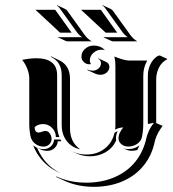

<svg xmlns="http://www.w3.org/2000/svg" viewBox="-20 -702 666 740"><path d="M65.4 -471.2Q96.2 -477.5 119.6 -477.5Q200.2 -477.5 200.2 -412.1V-220.7Q200.2 -194.3 209 -173.8H195.3Q195.3 -194.3 180.7 -209.1Q166 -223.9 145.5 -223.9Q127.4 -223.9 113.5 -212.2Q113.5 -191.4 128.7 -191.2Q133.8 -191.2 141.5 -194.2Q149.2 -197.3 154.3 -197.3Q165.8 -197.3 172.2 -187.3Q178.7 -177.2 178.7 -166.3Q178.7 -154.1 169.8 -145.5Q160.9 -137 148.4 -137Q129.6 -137 115.2 -148.4Q100.8 -159.9 97.4 -177.5Q92.8 -200.7 92.8 -225.6V-400.4Q92.8 -416.7 85.4 -436.3Q78.1 -455.8 65.4 -471.2ZM107.7 -142.1Q114.7 -136.2 123 -132.3Q130.9 -113.3 142.1 -96.7Q168.9 -56.9 212.9 -34.4Q159.2 -57.1 127.9 -103.3Q115.7 -121.3 107.7 -142.1ZM116.7 -664.1H192.1L193.8 -662.8L255.9 -576.2H211.4ZM126.7 -130.9Q137.2 -127.2 148.4 -127.2Q164.3 -127.2 175.9 -137.8Q187.5 -148.4 188.5 -164.1H212.9Q214.8 -160.4 216.6 -157.5H202.6Q201.7 -141.8 190.1 -131.2Q178.5 -120.6 162.6 -120.6Q149.2 -120.6 137.2 -125.7ZM175 -483.2 177.5 -484.4 207.5 -470.2Q249.8 -450.4 249.8 -397.9V-206.8Q249.8 -181.6 259 -161.7Q268.3 -141.8 285.4 -129.4L288.1 -126.7Q255.6 -134 236.7 -159.1Q217.8 -184.1 217.8 -220.7V-412.1Q217.8 -464.1 175 -483.2ZM196.5 -20 197.3 -22Q248.3 2 312.5 2Q373 2 421.9 -19.2Q470.7 -40.3 502 -79.2Q533.2 -118.2 544.4 -170.9Q546.9 -182.1 554.3 -198.6Q561.8 -215.1 572.8 -227.5Q571.3 -227.8 570.3 -228Q566.7 -228 561.5 -226.3Q556.4 -224.6 549.8 -224.6V-410.2Q549.8 -433.6 559.8 -454.3Q569.8 -475.1 587.9 -486.3L595.7 -488.3L625.7 -474.4Q614.3 -469 605.6 -460Q596.9 -450.9 591.9 -440.2Q586.9 -429.4 584.5 -418.6Q582 -407.7 582 -396.5V-227.5L606.7 -217L598.4 -204.8Q590.3 -193.6 584.4 -179.8Q578.4 -166 576.4 -156.2Q565.4 -103.3 533.7 -64Q502 -24.7 452.8 -3.4Q403.6 17.8 342.5 18.1Q278.1 18.1 226.6 -6.1ZM199.2 -680.2 200.2 -681.9 230.5 -667.7Q236.8 -664.8 240 -659.7L304.9 -569.3Q318.1 -550.8 333.7 -542.7H239Q236.8 -542.7 230.8 -545.3Q224.9 -547.9 203.9 -557.9L204.8 -559.8Q207.3 -558.6 209 -558.6H296.6Q283.4 -567.1 273.2 -582.3L208.3 -672.6Q205.1 -677.5 199.2 -680.2ZM261.2 -116.9 261.5 -117.2Q284.7 -106.4 312.5 -106.4Q353.8 -106.4 383.2 -128.9Q412.6 -151.4 421.4 -190.2Q428 -194.6 433.6 -196.3Q426.8 -182.4 427 -168.5Q427 -164.3 427.7 -160.4Q414.6 -131.8 387.6 -115.7Q360.6 -99.6 326.2 -99.6Q299.1 -99.6 275.4 -110.6ZM292.5 -664.1H367.9L369.6 -662.8L431.6 -576.2H387.2ZM293.9 -483.4Q293.9 -501.5 308 -513.9Q322 -526.4 341.8 -526.4Q366.5 -526.4 385 -508.8L381.1 -509.8Q376.5 -510.5 371.8 -510.5Q353 -510.5 339.6 -498Q326.2 -485.6 326.2 -468.8Q326.2 -463.1 329.3 -456.8L330.8 -455.1Q327.4 -454.3 323.7 -454.3Q311.8 -454.3 302.9 -463Q293.9 -471.7 293.9 -483.4ZM316.7 -432.1 317.1 -434.1Q326.4 -429.7 336.7 -429.7Q350.3 -429.7 359.7 -438Q369.1 -446.3 369.1 -458Q369.1 -470.7 358.4 -475.3L359.4 -477.1L389.4 -463.1Q395 -460.7 398.3 -455.6Q401.6 -450.4 401.6 -444.3Q401.6 -431.6 391.4 -422.7Q381.1 -413.8 366.7 -413.8Q356.2 -413.8 346.7 -418.2ZM375 -680.2 376 -681.9 406.2 -667.7Q412.6 -664.8 415.8 -659.7L480.7 -569.3Q493.9 -550.8 509.5 -542.7H414.8Q410.6 -542.7 379.6 -557.9L380.6 -559.8Q383.1 -558.6 384.8 -558.6H472.4Q459.2 -567.4 449 -582.3L384 -672.6Q380.9 -677.5 375 -680.2ZM420.9 -484.4Q430.9 -479.7 448.7 -474.2Q466.6 -468.8 474.6 -468.8H547.6Q532.2 -442.1 532.2 -410.2V-225.6Q532.2 -198.7 527.1 -174.1Q523.4 -157.2 508.3 -147.2Q493.2 -137.2 473.9 -137.2Q458.5 -137.2 447.6 -146.4Q436.8 -155.5 436.8 -168.5Q436.8 -179.7 441.4 -189.6Q446 -199.5 454.8 -210.7Q439.2 -210.7 423.3 -202.4Q424.8 -209.5 424.8 -220.7V-442.4Q424.8 -458 424.2 -464.8Q423.6 -471.7 420.9 -484.4ZM451.7 -132.3Q462.2 -127.4 473.9 -127.4Q499 -127.4 517.3 -141.6Q513.9 -132.6 509.5 -123.8Q499.3 -120.8 488 -120.8Q476.3 -120.8 465.8 -125.7Z"/></svg>

Font: AgreloyS1
Style: Medium
Weight: 400
Designer: gluk
Foundry: gluk
Version: Version 0.27